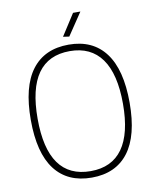

<svg xmlns="http://www.w3.org/2000/svg" viewBox="-99 -997 873 1081"><g transform="rotate(-10 337.5 -456.0)"><path d="M315 -799 394 -922H436L350 -794ZM338 10Q200 10 127.5 -85Q55 -180 55 -369Q55 -559 127.5 -654.5Q200 -750 338 -750Q475 -750 547.5 -654Q620 -558 620 -369Q620 -180 547.5 -85Q475 10 338 10ZM338 -27Q459 -27 520.5 -113Q582 -199 582 -369Q582 -540 520 -626.5Q458 -713 338 -713Q94 -713 94 -369Q94 -27 338 -27Z"/></g></svg>

Font: Encode Sans Narrow
Style: Thin
Weight: 250
Designer: Pablo Impallari, Andres Torresi
Foundry: Pablo Impallari, Andres Torresi
Version: Version 1.000; ttfautohint (v1.00) -l 8 -r 50 -G 200 -x 14 -